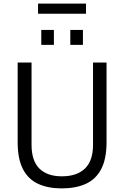

<svg xmlns="http://www.w3.org/2000/svg" viewBox="-20 -1033 689 1065"><path d="M322 12Q247 12 192 -13Q137 -38 107.5 -94.5Q78 -151 78 -245V-686H155V-230Q155 -141 198.5 -98Q242 -55 323 -55Q406 -55 451 -98Q496 -141 496 -230V-686H571V-245Q571 -151 541 -94.5Q511 -38 455.5 -13Q400 12 322 12ZM209 -784V-867H279V-784ZM370 -784V-867H440V-784ZM191 -957V-1013H457V-957Z"/></svg>

Font: Archivo SemiCondensed Light
Style: Regular
Weight: 300
Width: 4
Designer: Hector Gatti
Foundry: Omnibus-Type
Version: Version 2.001